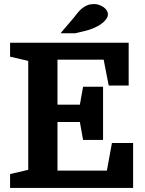

<svg xmlns="http://www.w3.org/2000/svg" viewBox="-20 -932 719 952"><path d="M392 -238H491V-502H392L376 -413H265V-636H494L519 -508H618V-720H30V-651L120 -630V-90L30 -69V0H640V-223H535L510 -86H265V-327H376ZM344 -842 280 -767H352L395 -777Q422 -783 444 -792.5Q466 -802 481.5 -813Q497 -824 506 -836.5Q515 -849 515 -860Q515 -872 508.5 -881.5Q502 -891 492 -897.5Q482 -904 470 -908Q458 -912 448 -912Q428 -912 414 -906.5Q400 -901 388 -891.5Q376 -882 365.5 -869Q355 -856 344 -842Z"/></svg>

Font: GradeGX
Style: Regular
Weight: 100
Width: 1
Designer: Adam Twardoch
Foundry: Adam Twardoch
Version: Version 2.002; DEVELOPMENT